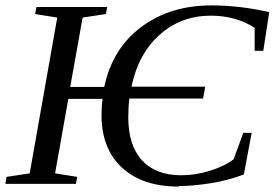

<svg xmlns="http://www.w3.org/2000/svg" viewBox="-32 -680 1017 711"><path d="M631 9 630 11Q496 11 420 -59Q344 -129 344 -254Q344 -291 348 -314H221L172 -38L254 -25L249 1H-12L-8 -25L78 -38L180 -615L98 -628L103 -654H365L360 -628L274 -615L228 -358H354Q384 -500 491 -580Q598 -660 751 -660Q856 -660 965 -635L943 -492H911V-577Q879 -598 838 -610Q796 -622 749 -622Q639 -622 560 -552Q480 -481 455 -359H728L720 -315H447Q443 -284 443 -246Q443 -142 494 -86Q545 -31 639 -31Q693 -31 747 -48Q800 -65 833 -90L869 -188H900L871 -34Q813 -12 751 -2Q683 9 631 9Z"/></svg>

Font: Libra Serif Modern
Style: Italic
Weight: 400
Italic angle: -12°
Designer: Stefan Peev, Context Ltd
Foundry: Stefan Peev, Context Ltd
Version: Version 1.000